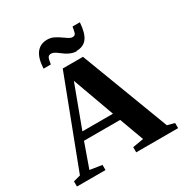

<svg xmlns="http://www.w3.org/2000/svg" viewBox="-193 -1008 1109 1159"><g transform="rotate(-30 361.0 -429.0)"><path d="M209 -36V0H10V-36L59 -49L292 -660H433L665 -49L715 -36V0H423V-36L499 -49L437 -218H185L125 -49ZM313 -562 205 -272H418ZM417 -710V-708Q374 -708 321 -751Q293 -773 276 -773Q259 -773 253 -762Q246 -750 242 -717H191Q195 -791 223 -825Q250 -858 297 -858Q320 -858 340 -849Q360 -840 394 -816Q423 -794 437 -794Q446 -794 452 -797Q458 -800 461 -808Q464 -816 470 -850H521Q516 -776 491 -743Q466 -710 417 -710Z"/></g></svg>

Font: Libra Serif Modern
Style: Bold
Weight: 700
Designer: Stefan Peev, Context Ltd
Foundry: Ascender Corporation
Version: Version 1.000